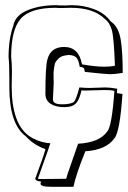

<svg xmlns="http://www.w3.org/2000/svg" viewBox="-20 -542 493 740"><path d="M325 -203 386 -205Q404 -205 432 -200Q431 -193 431 -183L452 -180Q442 -33 421 -9Q389 36 309 41Q273 130 263 178H179Q136 178 136 166Q136 164 139 158Q116 156 116 146Q146 66 155 34V33Q114 18 88 -8L79 -17Q16 -64 16 -207V-238Q16 -297 13 -322Q13 -394 33 -448L32 -447Q41 -484 87.5 -503Q134 -522 196 -522Q204 -521 233 -521L257 -522Q302 -522 343 -506.5Q384 -491 406 -460Q407 -459 410 -457Q437 -437 445 -390.5Q453 -344 453 -261Q421 -256 404.5 -256Q388 -256 307 -265L305 -274Q305 -278 303 -279Q301 -280 299 -281.5Q297 -283 294 -283.5Q291 -284 287 -285Q284 -308 275 -319Q266 -330 244 -330Q240 -330 227.5 -327.5Q215 -325 207 -317.5Q199 -310 195 -304Q191 -298 189 -284Q187 -270 186.5 -264.5Q186 -259 186.5 -242Q187 -225 187 -222L184 -159Q184 -140 218 -140Q252 -140 265 -149H264Q272 -153 286 -205Q310 -203 325 -203ZM26 -266 25 -209Q25 -66 92 -18Q120 2 161 9L174 10L165 37Q162 45 152 73.5Q142 102 126 147Q126 148 140 148L235 147Q238 134 257.5 79.5Q277 25 281 12Q364 7 393 -35Q411 -53 421 -192Q407 -195 383 -195L309 -193Q297 -193 294 -194Q287 -160 273.5 -144.5Q260 -129 227.5 -129Q195 -129 175 -142Q155 -155 155 -181Q155 -288 163 -314Q176 -361 227 -361Q284 -361 296 -294Q348 -285 379 -285Q410 -285 423 -289Q419 -400 410.5 -428Q402 -456 384 -469Q340 -512 253 -512L215 -511Q202 -511 195 -512Q97 -512 60 -470Q23 -428 23 -323Q26 -296 26 -266ZM424 88 425 90Z"/></svg>

Font: Londrina Shadow
Style: Regular
Weight: 400
Designer: Marcelo Magalhaes
Foundry: Marcelo Magalhaes
Version: Version 1.001 2011